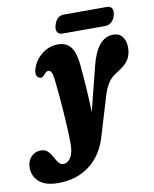

<svg xmlns="http://www.w3.org/2000/svg" viewBox="-194 -667 786 981"><g transform="rotate(-10 199.0 -176.5)"><path d="M317.5 -313Q352.5 -453 435.5 -453Q467.5 -453 483.5 -431.2Q499.5 -409.5 499.5 -375.5Q499.5 -339 483.2 -313.2Q467 -287.5 423.5 -260.5Q390.5 -242 372.8 -213.2Q355 -184.5 342.5 -138.5L288.5 41Q261.5 140 193.8 192.5Q126 245 29 245Q-37 245 -69.8 216.2Q-102.5 187.5 -102.5 142.5Q-102.5 109 -82.5 87.2Q-62.5 65.5 -31 65.5Q-8.5 65.5 4.8 78.8Q18 92 27 109.5Q36 127 45.8 140.2Q55.5 153.5 71.5 153.5Q94 153.5 109.5 129.2Q125 105 125 56Q125 29 123.2 -12Q121.5 -53 118 -100.5Q114.5 -148 110.5 -195Q106.5 -242 102 -280Q98.5 -308.5 92.2 -318.5Q86 -328.5 77 -328.5Q66.5 -328.5 52.5 -311Q39 -294.5 22.5 -304Q12 -310 10.8 -326Q9.5 -342 21 -368Q36 -402.5 71 -427.8Q106 -453 149 -453Q190.5 -453 213.2 -425.8Q236 -398.5 243 -337Q248 -287 252.5 -222.2Q257 -157.5 259.5 -82.5ZM154 -550.5Q167 -598 207 -598H428Q446.5 -598 454.2 -585.8Q462 -573.5 456 -550.5Q450 -527.5 435.8 -515.5Q421.5 -503.5 403 -503.5H182.5Q163.5 -503.5 155.8 -515.8Q148 -528 154 -550.5Z"/></g></svg>

Font: Fraunces 144pt SuperSoft
Style: Bold Italic
Weight: 700
Italic angle: -16°
Version: Version 1.000;[0bf87f6ff]